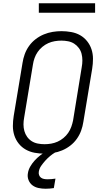

<svg xmlns="http://www.w3.org/2000/svg" viewBox="-20 -934 640 1177"><path d="M253 8Q222 8 192.5 2.5Q163 -3 138 -17Q113 -31 95 -53.5Q77 -76 68 -103.5Q59 -131 59 -161.5Q59 -192 64 -223L118 -548Q122 -575 131.5 -601.5Q141 -628 158 -652Q175 -676 198.5 -694Q222 -712 248.5 -723Q275 -734 302.5 -738.5Q330 -743 357 -743Q387 -743 417 -737.5Q447 -732 471.5 -718Q496 -704 514 -681.5Q532 -659 541 -631.5Q550 -604 550 -573.5Q550 -543 545 -512L491 -187Q487 -160 477.5 -133.5Q468 -107 451 -83Q434 -59 410.5 -41Q387 -23 360.5 -12Q334 -1 306.5 3.5Q279 8 253 8ZM253 -50Q273 -50 293.5 -53.5Q314 -57 333 -65.5Q352 -74 369 -88Q386 -102 398 -119.5Q410 -137 417 -156.5Q424 -176 428 -196L481 -522Q485 -543 485 -564Q485 -585 480 -604.5Q475 -624 463 -640Q451 -656 434.5 -666.5Q418 -677 397.5 -681Q377 -685 356 -685Q336 -685 315.5 -681.5Q295 -678 276 -669.5Q257 -661 240 -647Q223 -633 211 -615.5Q199 -598 192 -578.5Q185 -559 182 -539L128 -213Q124 -192 124 -171Q124 -150 129.5 -130.5Q135 -111 146.5 -95Q158 -79 174.5 -68.5Q191 -58 211.5 -54Q232 -50 253 -50ZM259 223Q237 223 216 218.5Q195 214 179 202Q163 190 155 170Q147 150 151 128Q154 107 165.5 87Q177 67 192.5 50Q208 33 226.5 18.5Q245 4 265 -7L267 -8H320L319 0Q302 10 286.5 23Q271 36 257.5 51Q244 66 232.5 82.5Q221 99 218 118Q216 129 219.5 139Q223 149 231 155Q239 161 249.5 163Q260 165 271 165Q283 165 295 164Q307 163 320 161L310 219Q297 221 284.5 222Q272 223 259 223ZM218 -856V-914H563V-856Z"/></svg>

Font: Iosevka SS04 Lt Ex Obl
Style: Regular
Weight: 300
Width: 7
Italic angle: -9°
Monospace: yes
Designer: Belleve Invis
Foundry: Belleve Invis
Version: Version 19.0.0; ttfautohint (v1.8.4)